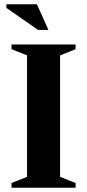

<svg xmlns="http://www.w3.org/2000/svg" viewBox="-20 -878 408 898"><path d="M333.5 -22V0H34V-22L106.5 -51V-619L34 -648V-670H333.5V-648L261 -619V-51ZM206.5 -738H158L10 -841V-858H152.5Z"/></svg>

Font: Newsreader Text
Style: Bold
Weight: 700
Designer: Hugues Gentile
Foundry: Production Type
Version: Version 1.001